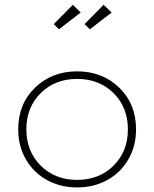

<svg xmlns="http://www.w3.org/2000/svg" viewBox="-20 -784 657 818"><path d="M57.6 -232.9Q57.6 -341.3 129.4 -410.6Q201.2 -480 308.6 -480Q416 -480 487.8 -410.6Q559.6 -341.3 559.6 -232.9Q559.6 -161.1 526.4 -104.2Q493.2 -47.4 436 -16.4Q378.9 14.6 308.6 14.6Q238.3 14.6 181.2 -16.4Q124 -47.4 90.8 -104.2Q57.6 -161.1 57.6 -232.9ZM463.9 -387.2Q402.8 -447.8 308.6 -447.8Q214.4 -447.8 153.3 -387.2Q92.3 -326.7 92.3 -232.9Q92.3 -139.2 153.3 -78.4Q214.4 -17.6 308.6 -17.6Q402.8 -17.6 463.9 -78.4Q524.9 -139.2 524.9 -232.9Q524.9 -326.7 463.9 -387.2ZM340.3 -681.2 421.4 -763.7 455.6 -730.5 362.8 -659.2ZM209 -681.2 290.5 -763.7 323.7 -730.5 231 -659.2Z"/></svg>

Font: Spartan MB ExtLt
Style: Regular
Weight: 200
Designer: Matt Bailey, Mirko Velimirovic
Foundry: Matt Bailey
Version: Version 1.005